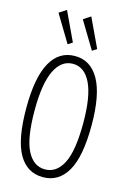

<svg xmlns="http://www.w3.org/2000/svg" viewBox="-128 -905 656 977"><g transform="rotate(15 200.0 -416.0)"><path d="M200 11Q116 11 72 -66Q28 -143 28 -308Q28 -468 72 -547.5Q116 -627 200 -627Q283 -627 327.5 -547.5Q372 -468 372 -308Q372 -143 327.5 -66Q283 11 200 11ZM200 -30Q261 -30 294.5 -96Q328 -162 328 -308Q328 -448 294.5 -517Q261 -586 200 -586Q139 -586 105.5 -517Q72 -448 72 -308Q72 -162 105.5 -96Q139 -30 200 -30ZM147 -675 61 -818 99 -843 171 -690ZM275 -675 189 -818 227 -843 299 -690Z"/></g></svg>

Font: Inconsolata Condensed Light
Style: Regular
Weight: 300
Width: 3
Monospace: yes
Designer: Raph Levien, Cyreal, Brenton Simpson
Foundry: Raph Levien, Cyreal, Google
Version: Version 3.001; ttfautohint (v1.8.2.53-6de2)